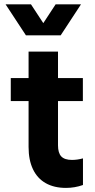

<svg xmlns="http://www.w3.org/2000/svg" viewBox="-20 -872 449 905"><path d="M30.8 -503.9H370.6V-395.5H30.8ZM114.7 -179.2V-628.9H253.4V-187Q253.4 -150.9 269 -134.5Q284.7 -118.2 319.3 -118.2Q344.2 -118.2 371.1 -125.5V0Q332.5 13.7 291 13.7Q234.9 13.7 195.3 -8.8Q155.8 -31.2 135.3 -74.5Q114.7 -117.7 114.7 -179.2ZM102.1 -705.6H221.7L126 -851.6H6.3ZM146.5 -705.6H266.1L361.8 -851.6H242.2Z"/></svg>

Font: Wanted Sans Variable
Style: Regular
Weight: 400
Designer: Original Design by Kil Hyung-jin and Kang Hanbin, Wanted Lab, Inc; Hangeul from Source Han Sans by Jang Soo-young and Ka
Foundry: Wanted Lab, Inc.
Version: Version 1.003;Glyphs 3.2 (3227)